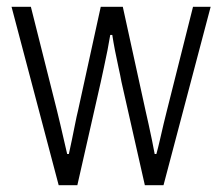

<svg xmlns="http://www.w3.org/2000/svg" viewBox="-20 -546 655 566"><path d="M153 0 14 -526H71L148 -220Q152 -204 157.5 -180.5Q163 -157 168.5 -133Q174 -109 178 -92H183Q187 -110 192 -134Q197 -158 201.5 -181Q206 -204 210 -220L277 -526H342L409 -220Q413 -203 418 -180Q423 -157 428 -133Q433 -109 436 -92H441Q446 -110 451.5 -134Q457 -158 462.5 -181.5Q468 -205 472 -220L549 -526H601L462 0H407L338 -305Q335 -322 329.5 -346.5Q324 -371 319 -397Q314 -423 311 -443H305Q302 -424 297 -398.5Q292 -373 286.5 -348Q281 -323 277 -304L208 0Z"/></svg>

Font: Archivo SemiCondensed ExtraLight
Style: Regular
Weight: 250
Width: 4
Designer: Hector Gatti
Foundry: Omnibus-Type
Version: Version 2.001